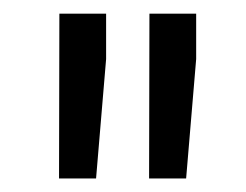

<svg xmlns="http://www.w3.org/2000/svg" viewBox="-20 -770 360 281"><path d="M135.3 -683.6 120.6 -508.8H66.4L66.9 -750H135.3ZM267.1 -683.6 252.4 -508.8H198.2L198.7 -750H267.1Z"/></svg>

Font: RobotoDraft
Style: Regular
Weight: 400
Version: Version 2.001101; 2014